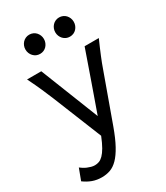

<svg xmlns="http://www.w3.org/2000/svg" viewBox="-240 -818 987 1143"><g transform="rotate(-30 253.5 -247.0)"><path d="M319.8 0Q294.4 70.3 270 114.7Q245.6 159.2 220.5 184.8Q195.3 210.4 168.2 220Q141.1 229.5 109.9 229.5Q76.2 229.5 46.6 218.8Q17.1 208 -9.8 188L19.5 109.9Q27.3 116.2 37.8 122.8Q48.3 129.4 60.3 134.5Q72.3 139.6 85 143.1Q97.7 146.5 109.9 146.5Q124.5 146.5 138.7 141.4Q152.8 136.2 167.2 121.8Q181.6 107.4 196.8 81.3Q211.9 55.2 229 12.7L92.8 -324.7Q79.1 -357.9 61 -399.4Q43 -440.9 14.6 -498H112.3L270 -99.1Q279.3 -125.5 290.3 -156.5Q301.3 -187.5 313 -220.5Q324.7 -253.4 336.4 -286.9Q348.1 -320.3 358.9 -351.1Q384.3 -423.3 410.2 -498H507.8Q495.1 -469.7 484.9 -445.6Q474.6 -421.4 465.8 -400.1Q457 -378.9 450 -360.4Q442.9 -341.8 437 -324.7ZM95.2 -656.7Q95.2 -670.4 100.1 -682.4Q105 -694.3 113.5 -703.4Q122.1 -712.4 133.5 -717.5Q145 -722.7 158.7 -722.7Q172.4 -722.7 184.1 -717.5Q195.8 -712.4 204.1 -703.4Q212.4 -694.3 217.3 -682.4Q222.2 -670.4 222.2 -656.7Q222.2 -643.1 217.3 -631.1Q212.4 -619.1 204.1 -610.1Q195.8 -601.1 184.1 -595.9Q172.4 -590.8 158.7 -590.8Q145 -590.8 133.5 -595.9Q122.1 -601.1 113.5 -610.1Q105 -619.1 100.1 -631.1Q95.2 -643.1 95.2 -656.7ZM300.3 -656.7Q300.3 -670.4 305.2 -682.4Q310.1 -694.3 318.6 -703.4Q327.1 -712.4 338.6 -717.5Q350.1 -722.7 363.8 -722.7Q377.4 -722.7 389.2 -717.5Q400.9 -712.4 409.2 -703.4Q417.5 -694.3 422.4 -682.4Q427.2 -670.4 427.2 -656.7Q427.2 -643.1 422.4 -631.1Q417.5 -619.1 409.2 -610.1Q400.9 -601.1 389.2 -595.9Q377.4 -590.8 363.8 -590.8Q350.1 -590.8 338.6 -595.9Q327.1 -601.1 318.6 -610.1Q310.1 -619.1 305.2 -631.1Q300.3 -643.1 300.3 -656.7Z"/></g></svg>

Font: Andika Am
Style: Regular
Weight: 400
Designer: Victor Gaultney, Annie Olsen, Julie Remington, Don Collingsworth, Eric Hays, Becca Hirsbrunner
Foundry: SIL International
Version: Version 5.000